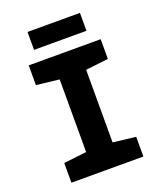

<svg xmlns="http://www.w3.org/2000/svg" viewBox="-161 -997 922 1098"><g transform="rotate(-20 300.0 -448.0)"><path d="M459 -787V-896H140V-787ZM519 0V-120L381 -136V-578L519 -594V-714H81V-594L220 -578V-136L81 -120V0Z"/></g></svg>

Font: Noto Sans Mono UI ExtraBold
Style: Regular
Weight: 800
Designer: Monotype Design team
Foundry: Monotype Imaging Inc.
Version: 1.000